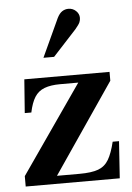

<svg xmlns="http://www.w3.org/2000/svg" viewBox="-54 -803 581 844"><g transform="rotate(-5 236.5 -381.0)"><path d="M25 0V-46L295 -435H215Q173 -435 145.5 -424.5Q118 -414 102.5 -389.5Q87 -365 78 -322H49L60 -470H436V-431L166 -35H265Q319 -35 348.5 -46Q378 -57 394.5 -85Q411 -113 423 -163H451L440 0ZM152 -557 230 -726Q240 -746 252.5 -754Q265 -762 280 -762Q299 -762 313 -749Q327 -736 327 -718Q327 -708 323 -698.5Q319 -689 303 -670L199 -557Z"/></g></svg>

Font: Frank Ruhl Libre SemiBold
Style: Regular
Weight: 600
Designer: Yanek Iontef
Foundry: Fontef
Version: Version 6.003;gftools[0.9.30]